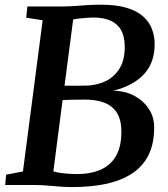

<svg xmlns="http://www.w3.org/2000/svg" viewBox="-20 -770 698 799"><path d="M280.5 8.5Q256.5 8.5 229.5 6.5Q202.5 4.5 176.5 2.2Q150.5 0 130.5 0H1.5L5.5 -43L75.5 -56.5L157.5 -685.5L89 -696.5L94 -743H238.5Q268 -743.5 293.2 -745.2Q318.5 -747 344.2 -748.8Q370 -750.5 399.5 -750.5Q464 -750.5 507 -737.5Q550 -724.5 575.2 -702Q600.5 -679.5 611.5 -651.2Q622.5 -623 623.5 -593Q625.5 -513 581.2 -463.5Q537 -414 452 -392.5Q502 -391.5 540 -370.8Q578 -350 599.8 -316.2Q621.5 -282.5 621.5 -241.5Q622 -174 598.8 -126.2Q575.5 -78.5 530.8 -48.8Q486 -19 423 -5.2Q360 8.5 280.5 8.5ZM299 -45.5Q357 -45.5 399.5 -64.2Q442 -83 464.2 -123.8Q486.5 -164.5 485 -229Q483.5 -293 446 -324.2Q408.5 -355.5 333 -355.5Q300 -355.5 279.2 -355Q258.5 -354.5 240.5 -353.5L202 -57Q214 -53 231.8 -50.5Q249.5 -48 267.8 -46.8Q286 -45.5 299 -45.5ZM248.5 -413.5Q269.5 -413 290.8 -413.2Q312 -413.5 332.5 -413.5Q378.5 -413.5 416.8 -431Q455 -448.5 477.8 -485.5Q500.5 -522.5 499 -581.5Q498 -619 483.8 -644.8Q469.5 -670.5 440.8 -683.8Q412 -697 367.5 -697Q358.5 -697 343.5 -696Q328.5 -695 312.5 -693.2Q296.5 -691.5 284.5 -689Z"/></svg>

Font: Merriweather 24pt SemiBold
Style: Italic
Weight: 600
Italic angle: -7.8°
Version: Version 2.101